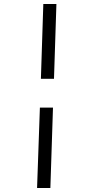

<svg xmlns="http://www.w3.org/2000/svg" viewBox="-20 -823 442 953"><path d="M183 -432 195 -803H260L248 -432ZM164 110 178 -289H243L230 110Z"/></svg>

Font: Literata 36pt SemiBold
Style: Italic
Weight: 600
Italic angle: -2°
Designer: Latin by Veronika Burian and Jose Scaglione. Greek by Irene Vlachou. Cyrillic by Vera Evstafieva
Foundry: TypeTogether
Version: Version 3.002